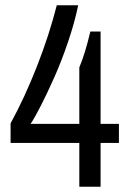

<svg xmlns="http://www.w3.org/2000/svg" viewBox="-20 -713 492 733"><path d="M282.8 -240.2V-455.7Q304.5 -506.5 324.9 -592.5H364V-240.2H434V-167.2H364V0H282.8V-167.2H20.4V-242Q74.7 -341.4 121.2 -460Q167.7 -578.6 196.8 -692.9H278.5Q265.4 -628.6 240 -553.6Q214.6 -478.7 187.2 -417.5Q159.9 -356.2 136 -309.5Q112.1 -262.8 96.9 -240.2Z"/></svg>

Font: Puralecka Narrow
Style: Regular
Weight: 400
Designer: Hector Gatti, Marcela Romero, Pablo Cosgaya and Nicolas Silva
Version: Version 1.004;PS 001.004;hotconv 1.0.70;makeotf.lib2.5.58329